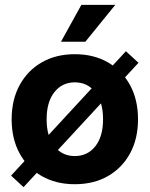

<svg xmlns="http://www.w3.org/2000/svg" viewBox="-20 -752 621 796"><path d="M290 11.7Q211.9 11.7 153.1 -22Q94.2 -55.7 61.3 -116Q28.3 -176.3 28.3 -257.3Q28.3 -338.4 61.3 -398.9Q94.2 -459.5 153.1 -493.4Q211.9 -527.3 290 -527.3Q368.7 -527.3 427.5 -493.4Q486.3 -459.5 519.3 -398.9Q552.2 -338.4 552.2 -257.3Q552.2 -176.8 519.3 -116.2Q486.3 -55.7 427.5 -22Q368.7 11.7 290 11.7ZM290 -105Q342.8 -105 375 -145.3Q407.2 -185.5 407.2 -257.3Q407.2 -329.6 375 -370.1Q342.8 -410.6 290 -410.6Q237.8 -410.6 205.6 -370.1Q173.3 -329.6 173.3 -257.3Q173.3 -185.5 205.6 -145.3Q237.8 -105 290 -105ZM77.6 23.9 25.9 -23.9 502 -539.6 554.2 -491.7ZM232.9 -579.1 317.4 -731.9H458L334 -579.1Z"/></svg>

Font: Inter Display
Style: Bold
Weight: 700
Designer: Rasmus Andersson
Foundry: rsms
Version: Version 4.001;git-9221beed3